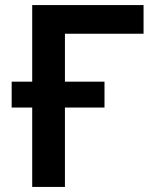

<svg xmlns="http://www.w3.org/2000/svg" viewBox="-20 -725 592 757"><path d="M107 -705V-403H26V-301H107V12H236V-301H392V-403H236V-592H546V-705Z"/></svg>

Font: Repo DemiBold
Style: Regular
Weight: 600
Designer: Stefan Peev
Foundry: Context Ltd
Version: Version 1.502